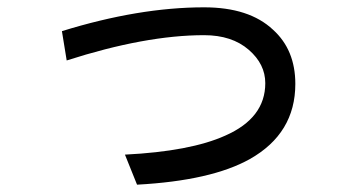

<svg xmlns="http://www.w3.org/2000/svg" viewBox="-20 -433 960 524"><path d="M321 -11Q500 -20 595 -63Q704 -111 704 -206Q704 -258 659 -297Q613 -337 537 -337Q377 -337 162 -268L149 -348Q359 -413 537 -413Q660 -413 725 -352Q786 -297 786 -204Q786 -69 662 1Q557 60 354 71Z"/></svg>

Font: LINE Seed Sans KR Regular
Style: Regular
Weight: 400
Designer: LINE VX Design & Sandoll Inc & Dalton Maag Ltd
Foundry: Sandoll Inc.
Version: Version 1.000